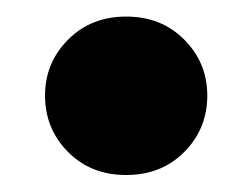

<svg xmlns="http://www.w3.org/2000/svg" viewBox="-20 -194 297 226"><path d="M128.5 -174.5Q170 -174.5 197 -147.2Q224 -120 224 -81.5Q224 -42.5 197 -15.2Q170 12 128.5 12Q87 12 60 -15.2Q33 -42.5 33 -81.5Q33 -120 60 -147.2Q87 -174.5 128.5 -174.5Z"/></svg>

Font: Newsreader 16pt ExtraBold
Style: Regular
Weight: 800
Designer: Hugues Gentile
Foundry: Production Type
Version: Version 1.003; ttfautohint (v1.8.3)